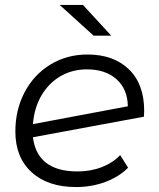

<svg xmlns="http://www.w3.org/2000/svg" viewBox="-20 -750 640 775"><path d="M562 -302 561 -279 113 -196Q121 -128 166 -93Q211 -58 293 -58Q346 -58 391 -75.5Q436 -93 465 -124L497 -73Q460 -36 405 -15.5Q350 5 287 5Q173 5 107.5 -55Q42 -115 42 -219Q42 -307 79.5 -378Q117 -449 183.5 -489.5Q250 -530 333 -530Q438 -530 500 -470.5Q562 -411 562 -302ZM113 -249 496 -321Q495 -390 450.5 -430Q406 -470 331 -470Q271 -470 223.5 -442Q176 -414 147 -364Q118 -314 113 -249ZM221 -730H315L429 -606H358Z"/></svg>

Font: Montserrat Alternates
Style: Italic
Weight: 400
Italic angle: -11.3°
Designer: Julieta Ulanovsky
Foundry: Julieta Ulanovsky
Version: Version 7.200